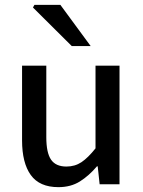

<svg xmlns="http://www.w3.org/2000/svg" viewBox="-20 -760 590 792"><path d="M221 12Q143 12 107 -38Q71 -88 71 -181V-489H171V-194Q171 -130 190.5 -101.5Q210 -73 254 -73Q289 -73 316 -91Q343 -109 374 -148V-489H473V0H391L383 -74H380Q347 -35 309.5 -11.5Q272 12 221 12ZM276 -570 116 -729 122 -740H229L354 -570Z"/></svg>

Font: Mada Medium
Style: Regular
Weight: 500
Designer: Khaled Hosny
Version: Version 1.5